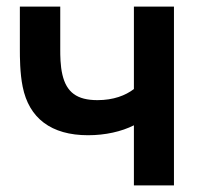

<svg xmlns="http://www.w3.org/2000/svg" viewBox="-20 -560 616 580"><path d="M384.5 -181.5V0H505.5V-540H384.5V-291C359 -271.5 322.5 -257.5 274.5 -257.5C212.5 -257.5 181 -281 168.5 -334.5C162 -362 162 -393.5 162 -409V-540H40V-409C40 -390 40 -339 48.5 -298C67.5 -203 134.5 -151.5 246 -151.5C298 -151.5 347 -162.5 384.5 -181.5Z"/></svg>

Font: Eudonet
Style: Bold
Weight: 700
Designer: Mikhail Sharanda
Foundry: Mikhail Sharanda
Version: Version 4.503;Glyphs 3.1.2 (3151)